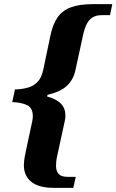

<svg xmlns="http://www.w3.org/2000/svg" viewBox="-20 -780 561 925"><path d="M238 125Q167 125 131 96Q95 67 95 16Q95 7 96.5 -7Q98 -21 105 -54L135 -194Q137 -202 137.5 -208.5Q138 -215 138 -221Q138 -261 109.5 -274Q81 -287 39 -288L52 -349Q85 -350 113 -357.5Q141 -365 160.5 -385Q180 -405 188 -442L224 -614Q235 -664 257.5 -696.5Q280 -729 321 -744.5Q362 -760 426 -760H521L510 -707H471Q443 -707 425.5 -696Q408 -685 397.5 -663.5Q387 -642 380 -610L343 -440Q333 -395 301.5 -366Q270 -337 209 -323L207 -315Q252 -303 273.5 -280.5Q295 -258 295 -225Q295 -218 294.5 -211.5Q294 -205 292 -197L255 -26Q252 -13 251 -2Q250 9 250 19Q250 44 262.5 58Q275 72 306 72H345L333 125Z"/></svg>

Font: Noto Serif
Style: Italic
Weight: 400
Italic angle: -12°
Designer: Monotype Design Team
Foundry: Monotype Imaging Inc.
Version: Version 2.013